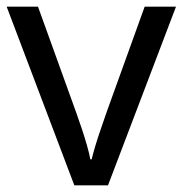

<svg xmlns="http://www.w3.org/2000/svg" viewBox="-20 -556 548 576"><path d="M203 0 0 -536H94L208 -220Q216 -198 225 -171Q234 -144 241 -119.5Q248 -95 251 -78H255Q259 -95 266.5 -120Q274 -145 283.5 -172Q293 -199 300 -220L414 -536H508L304 0Z"/></svg>

Font: Noto Sans Kharoshthi
Style: Regular
Weight: 400
Designer: Monotype Design Team
Foundry: Monotype Imaging Inc.
Version: Version 2.004; ttfautohint (v1.8.4.7-5d5b)